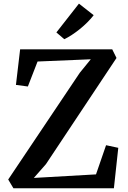

<svg xmlns="http://www.w3.org/2000/svg" viewBox="-20 -1010 688 1030"><path d="M52 0 24 -47 408 -619.5 467 -692 181.5 -680 129.5 -546 65.5 -554.5 88 -745.5H582L605 -699L226.5 -129.5L161.5 -55.5L495 -74.5L549 -231L614.5 -217L591 0ZM324.5 -800 282.5 -836 403.5 -990.5 482.5 -928.5Q468.5 -910 449.2 -890.8Q430 -871.5 408.2 -854Q386.5 -836.5 365 -822.5Q343.5 -808.5 325.5 -800Z"/></svg>

Font: Merriweather 20pt SemiBold
Style: Regular
Weight: 600
Version: Version 2.100